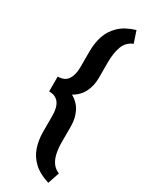

<svg xmlns="http://www.w3.org/2000/svg" viewBox="-245 -822 807 1041"><g transform="rotate(30 158.0 -301.5)"><path d="M271 -779.8 295.4 -707.5Q253.9 -690.9 239 -649.2Q224.1 -607.4 224.1 -552.7V-452.6Q224.1 -403.8 204.1 -363.8Q184.1 -323.7 140.6 -300Q97.2 -276.4 27.3 -276.4V-347.7Q70.3 -347.7 89.4 -376.2Q108.4 -404.8 108.4 -452.6V-552.7Q108.4 -604 123 -648.7Q137.7 -693.4 173.3 -727.3Q209 -761.2 271 -779.8ZM295.4 104 271 176.8Q209 157.7 173.3 124Q137.7 90.3 123 45.7Q108.4 1 108.4 -50.3V-149.9Q108.4 -182.1 100.1 -205.8Q91.8 -229.5 74 -242.2Q56.2 -254.9 27.3 -254.9V-326.7Q97.2 -326.7 140.6 -303.2Q184.1 -279.8 204.1 -239.7Q224.1 -199.7 224.1 -149.9V-50.3Q224.1 -14.2 230.5 16.8Q236.8 47.9 252.2 70.3Q267.6 92.8 295.4 104Z"/></g></svg>

Font: Roboto SemiCondensed SemiBold
Style: Regular
Weight: 600
Width: 4
Designer: Christian Robertson
Foundry: Google
Version: Version 3.009; 2024